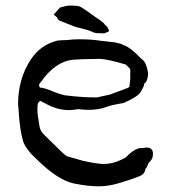

<svg xmlns="http://www.w3.org/2000/svg" viewBox="-20 -654 596 679"><path d="M322.8 -309.6 367.7 -319.3Q371.6 -320.3 417 -337.4Q434.6 -343.3 437.5 -347.2Q440.9 -373.5 440.9 -380.4Q440.9 -382.3 440.4 -383.8L440.9 -399.4Q440.9 -409.7 439.5 -411.1L424.8 -425.8Q356.9 -445.8 331.5 -445.8Q260.3 -444.8 238.8 -442.9Q176.3 -437 125.5 -365.2Q118.2 -357.9 118.2 -352.5Q118.2 -348.1 121.6 -344.2Q132.3 -344.2 155.3 -335.4Q202.6 -315.9 218.8 -315.9Q272.5 -309.6 316.4 -309.6ZM329.1 4.9Q291 4.9 242.7 -4.9Q187.5 -15.6 115.2 -85.4Q72.3 -124 62 -153.8Q49.8 -194.3 45.9 -262.2Q45.4 -276.4 44.4 -277.3L43.9 -285.6Q43.9 -375.5 89.4 -444.3Q124 -496.1 184.1 -510.7Q200.2 -512.2 214.8 -512.2Q237.8 -515.1 260.3 -515.1Q303.7 -515.1 335.9 -509.8Q360.4 -506.8 385.3 -504.4L405.8 -499.5L430.2 -488.8Q454.6 -472.7 474.1 -451.7Q479.5 -445.8 483.9 -442.9Q497.6 -432.6 503.9 -395.5Q503.9 -387.2 501.5 -377Q497.6 -361.8 489.7 -357.9V-356.9Q489.7 -349.6 482.4 -337.9L477.1 -328.1Q466.3 -311 416.5 -289.6Q374 -282.7 356.4 -275.9Q329.6 -265.6 293.9 -265.6Q275.9 -265.6 255.9 -268.1Q239.7 -264.6 224.1 -264.6Q186 -264.6 148.9 -283.7L123.5 -296.9Q116.7 -294.9 113.8 -287.6Q112.3 -278.3 112.3 -268.1Q112.3 -256.8 113.8 -244.1L120.1 -205.1Q123.5 -188 139.2 -174.3L202.1 -112.8Q214.4 -102.1 218.3 -101.1L272.9 -85.4Q324.2 -74.2 346.7 -74.2Q378.4 -74.2 407.2 -88.4Q416 -92.3 424.8 -97.2Q446.8 -121.6 471.2 -129.9L483.9 -130.4Q496.1 -132.3 498 -132.3Q521 -132.3 521 -109.9L520.5 -104.5Q520.5 -91.3 505.4 -77.6L498.5 -61.5Q495.1 -58.1 494.1 -55.7Q492.2 -42 481 -34.7Q465.3 -25.9 402.3 -6.8Q364.3 4.9 329.1 4.9ZM360.8 -541Q358.4 -541 350.1 -536.1L328.6 -536.6Q314.5 -536.6 304.9 -542Q295.4 -547.4 246.1 -559.1Q200.7 -577.1 189.9 -581.5Q184.1 -585 184.1 -586.9Q184.1 -590.8 179.4 -594.7Q174.8 -598.6 169.9 -602.1L175.3 -608.4Q189 -624.5 192.4 -627.4Q216.8 -634.3 224.6 -634.3Q255.4 -634.3 263.7 -630.4Q279.8 -621.6 319.3 -592.3Q346.2 -575.7 352.1 -565.4Q359.4 -561.5 363.3 -550.3L364.7 -549.3Q365.2 -547.9 365.2 -544.9Q364.3 -541.5 360.8 -541Z"/></svg>

Font: Kurland
Style: Regular
Weight: 400
Designer: GGBot
Version: 0.22